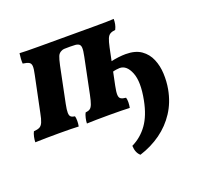

<svg xmlns="http://www.w3.org/2000/svg" viewBox="-151 -603 1057 995"><g transform="rotate(-20 377.0 -105.5)"><path d="M-29.2 2Q-29.2 -10.6 -25.7 -27.3Q-22.1 -44.1 -16.5 -54.2Q4.5 -55.7 15.7 -61.5Q27 -67.2 34 -83.6Q41 -99.9 47 -131.7L87.6 -327.4Q94.6 -358.6 93.6 -373.7Q92.7 -388.7 82.2 -394.7Q71.7 -400.8 48.7 -403.8Q47.7 -414.9 48.7 -430.7Q49.7 -446.4 51.8 -460Q64.7 -459 92 -458.5Q119.2 -458 160.9 -458Q202.5 -458 257.7 -458H376.5Q430.7 -458 468.8 -458Q506.9 -458 531.8 -458.5Q556.7 -459 571.2 -460Q571.3 -445.3 568.7 -431.7Q566.2 -418 559 -403.8Q541 -401.8 530.5 -395.7Q520 -389.7 513.6 -374.4Q507.1 -359.1 500.5 -327.8L460 -131.7Q453.4 -99.9 454.1 -83.6Q454.8 -67.2 464.3 -61.5Q473.7 -55.7 491.7 -54.2Q495.2 -44.6 495 -28.4Q494.7 -12.1 491.7 2Q474.8 1 444.6 0.5Q414.4 0 379.9 0Q343 0 308.2 0.5Q273.4 1 255.4 2Q255.4 -10.6 259.3 -27.3Q263.1 -44.1 268.7 -54.2Q284 -55.7 292.9 -61.5Q301.8 -67.2 308.1 -83.6Q314.3 -99.9 320.8 -131.7L360.9 -327.9Q368 -360.8 366.7 -376.9Q365.5 -392.9 352.9 -397.9Q348 -400.3 338.5 -401.3Q329 -402.3 308.9 -402.3Q287.8 -402.3 278 -401.8Q268.3 -401.3 262.4 -397.9Q246.8 -391.4 240.6 -376.1Q234.3 -360.8 227.2 -327.9L187.1 -131.7Q180.6 -99.9 181 -83.6Q181.5 -67.2 189.2 -61.5Q196.8 -55.7 210.1 -54.2Q213.2 -44.6 213.1 -28.4Q213.1 -12.1 210.1 2Q195.8 1 166.8 0.5Q137.9 0 104 0Q69.6 0 33.1 0.5Q-3.5 1 -29.2 2ZM460.8 249Q438.5 230.3 437 191.2Q489.6 165.6 524 117.6Q558.5 69.6 573.9 -9.8Q592.9 -107 572 -158.6Q551.2 -210.3 512.6 -210.3Q505.1 -210.3 493.4 -208.5Q481.6 -206.8 468.7 -202.8L479.4 -256.4Q504.6 -262.4 527 -265Q549.4 -267.5 566.5 -267.5Q619.9 -267.5 652 -244.8Q684.1 -222.1 699.5 -185.4Q715 -148.7 716.9 -105.4Q718.9 -62.1 711.4 -20.9Q698.9 47.3 664.2 100.6Q629.6 153.8 577.6 191.2Q525.6 228.5 460.8 249Z"/></g></svg>

Font: Vollkorn
Style: Italic
Weight: 400
Italic angle: -11°
Designer: Friedrich Althausen
Foundry: Friedrich Althausen
Version: Version 5.001